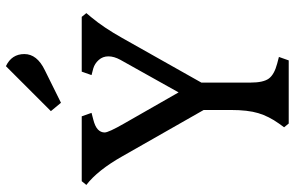

<svg xmlns="http://www.w3.org/2000/svg" viewBox="-198 -824 1021 666"><g transform="rotate(-90 313.0 -490.5)"><path d="M439 -584Q451 -606 451 -625.5Q451 -645 438.5 -659Q426 -673 409 -678L386 -684L398 -718H588L601 -702L586 -684Q551 -642 515 -578L360 -303V-133Q360 -88 374 -69Q388 -50 426 -40L449 -34L437 0H218L205 -16L218 -34Q243 -69 254 -105.5Q265 -142 265 -201V-295L105 -576Q56 -663 5 -702L18 -718H243L255 -684L232 -678Q208 -672 197.5 -662Q187 -652 187 -638.5Q187 -625 218 -571L326 -382ZM417 -981Q459 -961 459 -917Q459 -873 403 -846L290 -790L261 -825Z"/></g></svg>

Font: Gabriela
Style: Regular
Weight: 400
Designer: Eduardo Rodriguez Tunni
Foundry: Eduardo Rodriguez Tunni
Version: Version 1.003